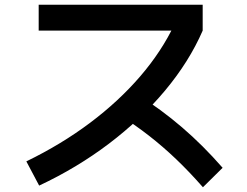

<svg xmlns="http://www.w3.org/2000/svg" viewBox="-20 -752 1040 809"><path d="M91 -72Q239 -144 359.5 -234.5Q480 -325 570.5 -430Q661 -535 716 -651L752 -623H143V-732H834V-623Q777 -492 675.5 -370.5Q574 -249 439.5 -147Q305 -45 145 30ZM835 37Q778 -28 722.5 -81Q667 -134 608 -180Q549 -226 481 -269L559 -354Q659 -291 747 -215.5Q835 -140 918 -45Z"/></svg>

Font: M PLUS 1 Thin SemiBold
Style: Regular
Weight: 600
Version: Version 1.001